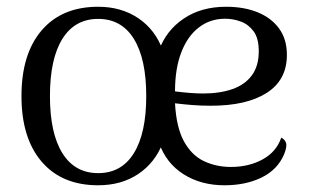

<svg xmlns="http://www.w3.org/2000/svg" viewBox="-20 -541 924 574"><path d="M273.5 12.9Q165.1 12.9 104.7 -57.5Q44.2 -127.8 44.2 -253.7Q44.2 -380 104.7 -450.4Q165.1 -520.8 273.5 -520.8Q343.1 -520.8 394 -486.2Q444.8 -451.6 466.7 -390.4L455.6 -391.4Q477.1 -450.2 529.4 -485.5Q581.7 -520.8 655.8 -520.8Q709.5 -520.8 750.2 -504.3Q790.8 -487.8 814.2 -456Q837.7 -424.1 837.7 -376.8Q837.7 -301.8 777.4 -263.3Q717.1 -224.9 610.8 -224.9Q580.8 -224.9 554.5 -227Q528.1 -229.1 503.2 -232.2Q507.1 -160.2 529.9 -118.5Q552.7 -76.8 589.6 -59.3Q626.5 -41.9 670.2 -41.9Q724.1 -41.9 765.2 -64.5Q806.3 -87 820.7 -129.3Q830.6 -125.3 834.8 -114.5Q839.1 -103.6 829.2 -79.4Q809.7 -33.6 762.1 -10.3Q714.5 12.9 651.1 12.9Q581 12.9 528.9 -20Q476.8 -53 455.5 -113.8H466.5Q443.7 -54.6 393.3 -20.8Q343 12.9 273.5 12.9ZM273.5 -23.4Q343.3 -23.4 380.2 -83.1Q417.2 -142.8 417.2 -253.7Q417.2 -365.1 380.2 -424.8Q343.3 -484.5 273.5 -484.5Q203.7 -484.5 166.5 -424.8Q129.3 -365.1 129.3 -253.7Q129.3 -142.8 166.5 -83.1Q203.7 -23.4 273.5 -23.4ZM503.2 -267.8Q523.4 -265.2 546 -263.3Q568.5 -261.5 587.3 -261.5Q637.8 -261.5 675.3 -274.8Q712.8 -288.1 733.2 -316.1Q753.6 -344.1 753.6 -387.5Q753.6 -426.3 738.5 -447Q723.3 -467.8 700.4 -476.4Q677.5 -485 652.9 -485Q608.6 -485 574.9 -459.3Q541.2 -433.7 522.3 -385.3Q503.3 -336.9 503.2 -267.8Z"/></svg>

Font: Arima Thin
Style: Regular
Weight: 100
Designer: Joana Correia and Natanael Gama
Foundry: NDISCOVER
Version: Version 1.101;gftools[0.9.23]